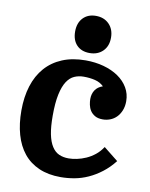

<svg xmlns="http://www.w3.org/2000/svg" viewBox="-86 -827 704 901"><g transform="rotate(10 265.5 -377.0)"><path d="M287 -550Q224 -550 176 -530Q128 -510 95.5 -473Q63 -436 46.5 -383.5Q30 -331 30 -266Q30 -203 44.5 -152Q59 -101 88 -65Q117 -29 161.5 -9.5Q206 10 265 10Q298 10 331 4Q364 -2 396 -16.5Q428 -31 458 -54Q488 -77 514 -110L445 -165Q430 -142 410.5 -126.5Q391 -111 369.5 -101.5Q348 -92 326.5 -87.5Q305 -83 287 -83Q261 -83 241 -92Q221 -101 207 -123Q193 -145 186 -180Q179 -215 179 -268Q179 -329 187.5 -369Q196 -409 211 -432Q226 -455 246.5 -464Q267 -473 291 -473Q320 -473 345 -467Q370 -461 387 -444Q363 -436 351 -418Q339 -400 339 -375Q339 -363 342 -348Q345 -333 353 -320.5Q361 -308 375.5 -299.5Q390 -291 413 -291Q431 -291 448 -297.5Q465 -304 478 -317Q491 -330 499 -349.5Q507 -369 507 -394Q507 -429 490 -458Q473 -487 443 -507.5Q413 -528 373 -539Q333 -550 287 -550ZM214 -675Q214 -634 236.5 -610.5Q259 -587 298 -587Q337 -587 361 -611Q385 -635 385 -675Q385 -715 361 -739.5Q337 -764 298 -764Q260 -764 237 -740Q214 -716 214 -675Z"/></g></svg>

Font: GradeGX
Style: Regular
Weight: 100
Width: 1
Designer: Adam Twardoch
Foundry: Adam Twardoch
Version: Version 2.002; DEVELOPMENT